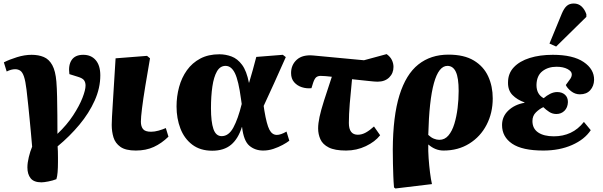

<svg xmlns="http://www.w3.org/2000/svg" viewBox="-20 -843 3433 1093"><path d="M216 195Q173 195 154.5 172Q136 149 136 110Q136 84 144 51Q152 18 163 -8Q159 -55 155.5 -93Q152 -131 148.5 -166.5Q145 -202 141 -241.5Q137 -281 131 -332Q125 -382 116.5 -407Q108 -432 95.5 -440.5Q83 -449 66 -449Q44 -449 18 -436L2 -488Q33 -504 76.5 -517.5Q120 -531 160 -531Q199 -531 229 -518.5Q259 -506 277.5 -472.5Q296 -439 301 -378Q304 -341 305 -291.5Q306 -242 306.5 -187Q307 -132 307 -81Q361 -132 396.5 -186.5Q432 -241 449.5 -286Q467 -331 467 -356Q467 -374 458.5 -386Q450 -398 423 -406L375 -421Q368 -472 388 -501.5Q408 -531 454 -531Q499 -531 525 -500.5Q551 -470 551 -414Q551 -342 519 -270.5Q487 -199 432 -133Q377 -67 308 -10Q309 1 309.5 18.5Q310 36 310 53Q310 70 310 79Q310 111 308 136.5Q306 162 301 177Q281 185 255 190Q229 195 216 195Z M753 14Q695 14 665.5 -7Q636 -28 626 -61Q616 -94 616 -132Q616 -162 622 -252.5Q628 -343 638 -511L817 -525L834 -511Q819 -425 807 -352Q795 -279 788.5 -226.5Q782 -174 782 -150Q782 -124 794 -108.5Q806 -93 840 -93Q860 -93 883 -99.5Q906 -106 924 -114L939 -65Q900 -27 855.5 -6.5Q811 14 753 14Z M1188 15Q1120 15 1074.5 -19.5Q1029 -54 1007 -111.5Q985 -169 985 -237Q985 -294 999.5 -347.5Q1014 -401 1044 -443Q1074 -485 1120 -509.5Q1166 -534 1229 -534Q1264 -534 1298 -521.5Q1332 -509 1358 -474Q1384 -439 1397 -372H1398Q1410 -411 1419 -444.5Q1428 -478 1439 -519L1590 -531L1607 -518Q1571 -436 1540.5 -369.5Q1510 -303 1481 -240L1485 -213Q1498 -135 1513.5 -105Q1529 -75 1556 -75Q1578 -75 1611 -94L1627 -42Q1613 -31 1589 -18Q1565 -5 1536.5 4.5Q1508 14 1478 14Q1432 14 1399.5 -13.5Q1367 -41 1358 -120H1357Q1336 -53 1295.5 -19Q1255 15 1188 15ZM1242 -68Q1282 -68 1308.5 -117Q1335 -166 1356 -251L1352 -279Q1338 -384 1317.5 -426Q1297 -468 1264 -468Q1233 -468 1215 -436.5Q1197 -405 1189 -350.5Q1181 -296 1181 -227Q1181 -149 1195 -108.5Q1209 -68 1242 -68Z M1950 14Q1886 14 1851.5 -3.5Q1817 -21 1804 -50Q1791 -79 1791 -112Q1791 -140 1799 -177.5Q1807 -215 1824.5 -270Q1842 -325 1869 -406Q1851 -408 1835 -409.5Q1819 -411 1806 -411Q1790 -411 1780.5 -403.5Q1771 -396 1763 -373L1753 -341Q1725 -338 1698.5 -346.5Q1672 -355 1654.5 -375Q1637 -395 1637 -427Q1637 -474 1670 -503.5Q1703 -533 1765 -527L2052 -500L2181 -535Q2202 -520 2211 -501Q2220 -482 2220 -462Q2220 -426 2195.5 -402Q2171 -378 2129 -378Q2113 -378 2074 -382.5Q2035 -387 1984 -392Q1976 -315 1971 -252.5Q1966 -190 1966 -143Q1966 -76 2017 -76Q2040 -76 2062.5 -88.5Q2085 -101 2109 -123L2144 -73Q2115 -36 2062.5 -11Q2010 14 1950 14Z M2231 230 2223 224Q2220 189 2219 157.5Q2218 126 2217 90.5Q2216 55 2216 8Q2217 -182 2254 -301Q2291 -420 2361.5 -476Q2432 -532 2533 -532Q2622 -532 2677.5 -498.5Q2733 -465 2759 -408.5Q2785 -352 2785 -283Q2785 -200 2750 -132.5Q2715 -65 2651.5 -25.5Q2588 14 2505 14Q2458 14 2419 -20H2418Q2417 15 2420 57.5Q2423 100 2428 139.5Q2433 179 2439 205ZM2481 -47Q2512 -47 2533 -72Q2554 -97 2566.5 -138Q2579 -179 2585 -228Q2591 -277 2591 -325Q2591 -400 2575 -434Q2559 -468 2527 -468Q2428 -468 2418 -75Q2434 -60 2450 -53.5Q2466 -47 2481 -47Z M3073 14Q2953 14 2895.5 -25Q2838 -64 2838 -131Q2838 -180 2874 -214Q2910 -248 2966 -258V-260Q2924 -275 2897.5 -302Q2871 -329 2872 -374Q2872 -425 2905 -460Q2938 -495 2995.5 -513Q3053 -531 3127 -531Q3242 -531 3302.5 -490Q3363 -449 3362 -388Q3361 -353 3340 -329.5Q3319 -306 3281 -306Q3254 -306 3231.5 -323.5Q3209 -341 3201 -359Q3219 -383 3227 -395Q3235 -407 3235 -420Q3235 -437 3210.5 -450Q3186 -463 3148 -463Q3100 -463 3067.5 -437.5Q3035 -412 3034 -359Q3034 -306 3075 -284Q3092 -299 3112 -309Q3132 -319 3152 -319Q3179 -319 3196 -304Q3213 -289 3213 -262Q3212 -231 3193.5 -212.5Q3175 -194 3147 -194Q3125 -194 3106.5 -206Q3088 -218 3073 -233Q3051 -223 3031 -203.5Q3011 -184 3011 -154Q3011 -111 3043.5 -89Q3076 -67 3133 -67Q3185 -67 3228 -87Q3271 -107 3304 -149L3343 -102Q3308 -49 3236.5 -17.5Q3165 14 3073 14ZM3146 -578 3108 -595 3178 -765Q3191 -796 3206.5 -809.5Q3222 -823 3246 -823Q3273 -823 3291 -806Q3309 -789 3318 -762V-747Z"/></svg>

Font: Literata 36pt ExtraBold
Style: Italic
Weight: 800
Italic angle: -2°
Designer: Latin by Veronika Burian and Jose Scaglione. Greek by Irene Vlachou. Cyrillic by Vera Evstafieva
Foundry: TypeTogether
Version: Version 3.002